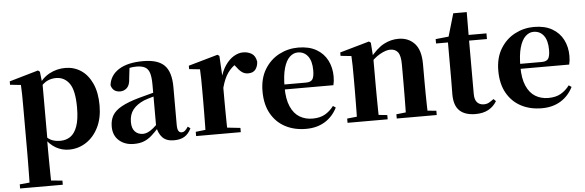

<svg xmlns="http://www.w3.org/2000/svg" viewBox="-56 -896 4109 1349"><g transform="rotate(-5 1998.5 -221.5)"><path d="M36 259V230L144 220H235L337 230V259ZM105 259Q106 215 106.5 171.5Q107 128 107.5 86.5Q108 45 108 10V-314Q108 -364 107.5 -396.5Q107 -429 105 -465L29 -473V-497L233 -556L246 -546L255 -467L257 -462V-75L255 -61V10Q255 44 255.5 85.5Q256 127 256.5 171Q257 215 258 259ZM403 17Q354 17 311 -7Q268 -31 232 -84H220L240 -96Q265 -69 290 -59.5Q315 -50 348 -50Q388 -50 418.5 -71Q449 -92 466.5 -141Q484 -190 484 -273Q484 -393 449 -442.5Q414 -492 354 -492Q324 -492 296 -480Q268 -468 232 -427L217 -441H224Q262 -502 314 -529.5Q366 -557 425 -557Q487 -557 536 -524.5Q585 -492 614 -428.5Q643 -365 643 -274Q643 -184 610.5 -119Q578 -54 523.5 -18.5Q469 17 403 17Z M860 17Q797 17 756 -19Q715 -55 715 -118Q715 -163 734 -196Q753 -229 799 -254.5Q845 -280 923 -302Q962 -313 1012.5 -326Q1063 -339 1103 -349V-323Q1063 -313 1023 -302Q983 -291 959 -282Q907 -260 879.5 -225.5Q852 -191 852 -138Q852 -93 873.5 -70.5Q895 -48 931 -48Q945 -48 962.5 -55Q980 -62 1003.5 -81Q1027 -100 1059 -136L1076 -81H1038Q1010 -50 985 -28Q960 -6 930.5 5.5Q901 17 860 17ZM1143 16Q1089 16 1061.5 -13.5Q1034 -43 1026 -92V-95V-387Q1026 -440 1016.5 -469.5Q1007 -499 984.5 -511Q962 -523 924 -523Q899 -523 872.5 -517.5Q846 -512 809 -498L876 -523L867 -446Q865 -398 844.5 -378.5Q824 -359 797 -359Q745 -359 732 -408Q740 -477 802 -517Q864 -557 975 -557Q1079 -557 1125 -510Q1171 -463 1171 -357V-91Q1171 -60 1179 -47.5Q1187 -35 1202 -35Q1214 -35 1224 -43Q1234 -51 1247 -71L1265 -58Q1246 -19 1217 -1.5Q1188 16 1143 16Z M1300 0V-30L1407 -42H1505L1615 -30V0ZM1368 0Q1369 -26 1369.5 -68Q1370 -110 1370.5 -156Q1371 -202 1371 -236V-316Q1371 -366 1370.5 -397.5Q1370 -429 1368 -465L1292 -473V-497L1499 -556L1512 -547L1520 -404V-403V-236Q1520 -202 1520.5 -156Q1521 -110 1521.5 -68Q1522 -26 1523 0ZM1520 -321 1484 -383H1513Q1527 -440 1554 -479Q1581 -518 1614 -537.5Q1647 -557 1679 -557Q1714 -557 1740 -541Q1766 -525 1773 -484Q1772 -452 1755.5 -429.5Q1739 -407 1703 -407Q1677 -407 1657.5 -422Q1638 -437 1619 -464L1596 -491L1630 -485Q1590 -461 1563.5 -423Q1537 -385 1520 -321Z M2075 17Q1992 17 1928.5 -16.5Q1865 -50 1828.5 -114.5Q1792 -179 1792 -272Q1792 -363 1831 -427Q1870 -491 1933 -524Q1996 -557 2068 -557Q2144 -557 2195.5 -527.5Q2247 -498 2273 -447Q2299 -396 2299 -333Q2299 -299 2292 -272H1856V-307H2102Q2136 -307 2148 -325.5Q2160 -344 2160 -388Q2160 -454 2133.5 -488.5Q2107 -523 2062 -523Q2031 -523 2005 -498.5Q1979 -474 1964 -422Q1949 -370 1949 -286Q1949 -204 1972 -151.5Q1995 -99 2035 -75Q2075 -51 2126 -51Q2179 -51 2214.5 -71.5Q2250 -92 2276 -127L2295 -114Q2263 -51 2207 -17Q2151 17 2075 17Z M2368 0V-30L2473 -41H2544L2651 -30V0ZM2436 0Q2437 -26 2437.5 -68Q2438 -110 2438.5 -156Q2439 -202 2439 -236V-316Q2439 -365 2438.5 -397Q2438 -429 2436 -465L2360 -473V-497L2567 -556L2580 -547L2588 -435V-432V-236Q2588 -202 2588.5 -156Q2589 -110 2589.5 -68Q2590 -26 2591 0ZM2715 0V-30L2818 -41H2888L2997 -30V0ZM2781 0Q2782 -26 2782.5 -67.5Q2783 -109 2783.5 -155Q2784 -201 2784 -236V-376Q2784 -437 2765.5 -461.5Q2747 -486 2711 -486Q2681 -486 2638 -462Q2595 -438 2552 -386L2548 -431H2564Q2621 -504 2671 -530.5Q2721 -557 2775 -557Q2845 -557 2888.5 -510.5Q2932 -464 2932 -365V-236Q2932 -201 2932.5 -155Q2933 -109 2934 -67.5Q2935 -26 2936 0Z M3195 -501V-541H3395V-501ZM3270 17Q3196 17 3157.5 -19.5Q3119 -56 3119 -135Q3119 -164 3119.5 -188Q3120 -212 3120 -242V-501H3036V-532L3143 -543L3125 -531L3175 -702H3270L3269 -524V-514V-125Q3269 -84 3286.5 -65Q3304 -46 3334 -46Q3354 -46 3369 -54Q3384 -62 3404 -77L3420 -61Q3398 -24 3361 -3.5Q3324 17 3270 17Z M3738 17Q3655 17 3591.5 -16.5Q3528 -50 3491.5 -114.5Q3455 -179 3455 -272Q3455 -363 3494 -427Q3533 -491 3596 -524Q3659 -557 3731 -557Q3807 -557 3858.5 -527.5Q3910 -498 3936 -447Q3962 -396 3962 -333Q3962 -299 3955 -272H3519V-307H3765Q3799 -307 3811 -325.5Q3823 -344 3823 -388Q3823 -454 3796.5 -488.5Q3770 -523 3725 -523Q3694 -523 3668 -498.5Q3642 -474 3627 -422Q3612 -370 3612 -286Q3612 -204 3635 -151.5Q3658 -99 3698 -75Q3738 -51 3789 -51Q3842 -51 3877.5 -71.5Q3913 -92 3939 -127L3958 -114Q3926 -51 3870 -17Q3814 17 3738 17Z"/></g></svg>

Font: Noto Serif KR ExtraLight ExtraBold
Style: Regular
Weight: 800
Version: Version 2.003-H1;hotconv 1.1.1;makeotfexe 2.6.0